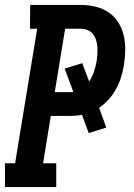

<svg xmlns="http://www.w3.org/2000/svg" viewBox="-22 -755 542 775"><path d="M-2 0V-96H39L128 -639H99L100 -735H304Q335 -735 364 -728Q393 -721 416.5 -705Q440 -689 455.5 -664.5Q471 -640 477.5 -611.5Q484 -583 483.5 -552.5Q483 -522 478 -491Q474 -467 466.5 -443Q459 -419 446.5 -396Q434 -373 416.5 -353.5Q399 -334 378 -320L407 -240L336 -218L309 -291Q296 -289 283 -288Q270 -287 257 -287H183L152 -96H205V0ZM199 -383H257Q261 -383 265.5 -383Q270 -383 274 -384L239 -478L310 -500L338 -426Q350 -444 357 -465Q364 -486 368 -507Q370 -521 371 -536Q372 -551 371 -565Q370 -579 366 -592.5Q362 -606 353.5 -617Q345 -628 332 -633.5Q319 -639 304 -639H241Z"/></svg>

Font: Iosevka Curly Slab
Style: Bold Italic
Weight: 700
Italic angle: -9°
Monospace: yes
Designer: Belleve Invis
Foundry: Belleve Invis
Version: Version 22.1.2; ttfautohint (v1.8.4)